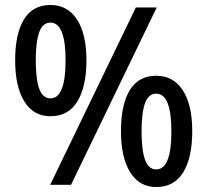

<svg xmlns="http://www.w3.org/2000/svg" viewBox="-20 -744 835 773"><path d="M183 -724Q252 -724 290 -665.5Q328 -607 328 -501Q328 -395 291.5 -335.5Q255 -276 183 -276Q115 -276 78 -335.5Q41 -395 41 -501Q41 -608 76.5 -666Q112 -724 183 -724ZM611 -714 266 0H182L527 -714ZM183 -653Q152 -653 138 -614.5Q124 -576 124 -501Q124 -425 138 -386.5Q152 -348 183 -348Q244 -348 244 -501Q244 -653 183 -653ZM609 -439Q678 -439 716 -380.5Q754 -322 754 -216Q754 -109 717.5 -50Q681 9 609 9Q541 9 504 -50.5Q467 -110 467 -216Q467 -323 502.5 -381Q538 -439 609 -439ZM609 -367Q578 -367 564 -329Q550 -291 550 -215Q550 -139 564 -100.5Q578 -62 609 -62Q670 -62 670 -215Q670 -367 609 -367Z"/></svg>

Font: Noto Sans Lao UI SemCond Med
Style: Regular
Weight: 500
Width: 4
Designer: Monotype Design Team
Foundry: Monotype Imaging Inc.
Version: Version 2.000; ttfautohint (v1.8.4.7-5d5b)